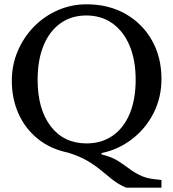

<svg xmlns="http://www.w3.org/2000/svg" viewBox="-20 -705 806 893"><path d="M567 168Q530 152 503 130.5Q476 109 449 86.5Q422 64 386.5 43Q351 22 297 5Q214 -12 155.5 -59.5Q97 -107 66 -176.5Q35 -246 35 -329Q35 -403 62.5 -467.5Q90 -532 138 -581Q186 -630 249 -657.5Q312 -685 383 -685Q485 -685 563.5 -640.5Q642 -596 686.5 -517.5Q731 -439 731 -338Q731 -251 694 -178.5Q657 -106 593.5 -57.5Q530 -9 452 7V13Q500 25 529 43.5Q558 62 583 81Q608 100 642 115Q662 123 681 126Q700 129 731 132V168ZM383 -38Q452 -38 503.5 -73.5Q555 -109 583 -175.5Q611 -242 611 -334Q611 -425 583 -492Q555 -559 503.5 -596Q452 -633 381 -633Q312 -633 261 -596.5Q210 -560 182.5 -493Q155 -426 155 -334Q155 -197 216 -117.5Q277 -38 383 -38Z"/></svg>

Font: Gulzar
Style: Regular
Weight: 400
Designer: Borna Izadpanah, Alice Savoie, Simon Cozens, Fiona Ross
Version: Version 1.000;[7b34f74]; ttfautohint (v1.8.4)